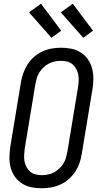

<svg xmlns="http://www.w3.org/2000/svg" viewBox="-20 -998 540 1026"><path d="M203 8Q175 8 147.5 2.5Q120 -3 97.5 -17.5Q75 -32 59.5 -54Q44 -76 37 -102.5Q30 -129 30.5 -157.5Q31 -186 35 -214L92 -559Q96 -584 105 -608.5Q114 -633 128 -655Q142 -677 162.5 -694.5Q183 -712 206.5 -723Q230 -734 255.5 -738.5Q281 -743 306 -743Q334 -743 361.5 -737.5Q389 -732 411.5 -717.5Q434 -703 449.5 -681Q465 -659 472 -632.5Q479 -606 479 -577.5Q479 -549 474 -521L417 -176Q413 -151 404.5 -126.5Q396 -102 381.5 -80Q367 -58 347 -40.5Q327 -23 303 -12Q279 -1 253.5 3.5Q228 8 203 8ZM204 -62Q221 -62 237 -65.5Q253 -69 268.5 -77Q284 -85 297 -97.5Q310 -110 319 -124.5Q328 -139 332.5 -155Q337 -171 340 -187L397 -532Q400 -549 400.5 -566.5Q401 -584 398 -600Q395 -616 387 -630.5Q379 -645 367 -655Q355 -665 338.5 -669Q322 -673 305 -673Q288 -673 272 -669.5Q256 -666 240.5 -658Q225 -650 212 -637.5Q199 -625 190 -610.5Q181 -596 176.5 -580Q172 -564 169 -548L112 -203Q110 -186 109 -168.5Q108 -151 111 -135Q114 -119 122 -104.5Q130 -90 142 -80Q154 -70 170.5 -66Q187 -62 204 -62ZM425 -796 305 -932 369 -978 477 -834ZM255 -796 135 -932 199 -978 307 -834Z"/></svg>

Font: Iosevka Curly
Style: Italic
Weight: 400
Italic angle: -9°
Monospace: yes
Designer: Belleve Invis
Foundry: Belleve Invis
Version: Version 22.1.2; ttfautohint (v1.8.4)